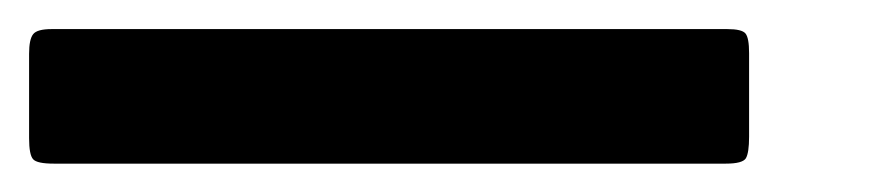

<svg xmlns="http://www.w3.org/2000/svg" viewBox="-35 35 615 132"><path d="M0.5 55H235Q245 55 247.5 58Q250 61 250 71.5V129Q250 140 247.8 143.8Q245.5 147.5 234 147.5H2Q-9.5 147.5 -12.2 144.5Q-15 141.5 -15 130V72Q-15 62 -12.2 58.5Q-9.5 55 0.5 55ZM230.5 55H465Q475 55 477.5 58Q480 61 480 71.5V129Q480 140 477.8 143.8Q475.5 147.5 464 147.5H232Q220.5 147.5 217.8 144.5Q215 141.5 215 130V72Q215 62 217.8 58.5Q220.5 55 230.5 55Z"/></svg>

Font: Besley* Condensed
Style: Bold
Weight: 700
Width: 3
Designer: Owen Earl
Foundry: indestructible type*
Version: Version 3.000; ttfautohint (v1.8.3)